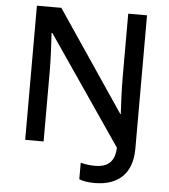

<svg xmlns="http://www.w3.org/2000/svg" viewBox="-60 -768 896 1018"><g transform="rotate(5 388.0 -259.0)"><path d="M481 196C602 196 681 133 681 -4V-714H581V-380C581 -313 585 -228 588 -181H585L225 -714H95V0H193V-372C193 -439 188 -533 185 -577H189L583 -1C581 80 535 105 477 105C447 105 421 101 399 95V183C418 191 446 196 481 196Z"/></g></svg>

Font: Noto Sans Gujarati UI Medium
Style: Regular
Weight: 500
Designer: Jelle Bosma - Monotype Design Team, Universal Thirst
Foundry: Monotype Imaging Inc.
Version: Version 2.106